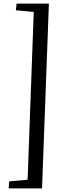

<svg xmlns="http://www.w3.org/2000/svg" viewBox="-20 -832 366 1064"><path d="M167 -766 68 -775 72 -812H251L213 212H28L31 173L133 164Z"/></svg>

Font: Literata 36pt
Style: Italic
Weight: 400
Italic angle: -2°
Designer: Latin by Veronika Burian and Jose Scaglione. Greek by Irene Vlachou. Cyrillic by Vera Evstafieva
Foundry: TypeTogether
Version: Version 3.002